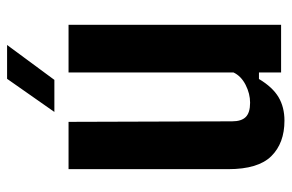

<svg xmlns="http://www.w3.org/2000/svg" viewBox="-160 -654 823 542"><g transform="rotate(-90 251.0 -382.5)"><path d="M182 9.5Q118.5 9.5 81.8 -27.5Q45 -64.5 45 -149V-600H178.5L180 -138Q180 -112 192.2 -99.8Q204.5 -87.5 232.5 -87.5Q258 -87.5 283 -100.2Q308 -113 318 -134.5V-600H452.5V0H318V-62.5H299.5Q276.5 -24 248.2 -7.2Q220 9.5 182 9.5ZM206.5 -640 300 -773.5H395.5L297 -640Z"/></g></svg>

Font: Big Shoulders Text Thin ExtraBold
Style: Regular
Weight: 800
Version: Version 2.002